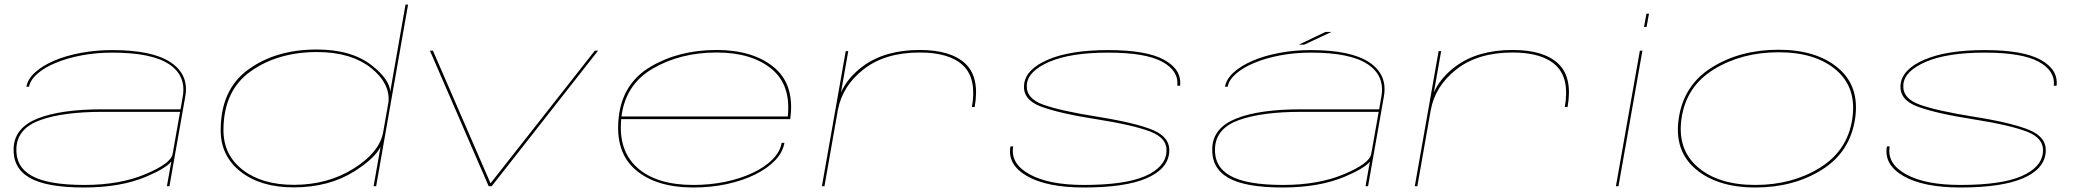

<svg xmlns="http://www.w3.org/2000/svg" viewBox="-20 -805 9010 830"><path d="M701.5 0 720.5 -106.5Q696.5 -77 612.5 -41.5Q501.5 5.5 343 5.5Q180 5.5 107.2 -37Q34.5 -79.5 39 -166.5Q43.5 -253.5 143.5 -293Q243.5 -332.5 424 -332.5H760.5L770 -387.5Q786 -477.5 710.8 -527.5Q635.5 -577.5 465.5 -577.5Q396 -577.5 333.5 -565.8Q271 -554 221.5 -533.5Q172 -513 141.5 -486.2Q111 -459.5 105.5 -430H94Q100 -463.5 131.8 -492.2Q163.5 -521 214.5 -542.8Q265.5 -564.5 330 -576.5Q394.5 -588.5 465 -588.5Q639 -588.5 718.2 -535.2Q797.5 -482 781 -388.5L712.5 0ZM726 -138.5 758.5 -321.5H423Q254 -321.5 155 -286.2Q56 -251 51 -166.5Q46 -85.5 116.2 -45.5Q186.5 -5.5 345 -5.5Q498 -5.5 608.5 -52Q719 -98.5 726 -139Z M1595 0 1624 -164 1625 -170Q1600 -120.5 1513 -65Q1402.5 5 1249.5 5Q1107.5 5 1020.8 -62.5Q934 -130 934 -242Q934 -418 1053.5 -504.5Q1173 -591 1349.5 -591Q1501 -591 1589 -521Q1663.5 -462 1667 -409L1733 -785H1744L1606 0ZM1635.5 -228.5 1659.5 -365Q1666 -445 1585.5 -510Q1498 -580 1351 -580Q1181 -580 1063.5 -496.5Q946 -413 946 -242Q946 -135 1029.5 -70.5Q1113 -6 1250 -6Q1397 -6 1509 -76.5Q1617 -144 1635.5 -228.5Z M2092.5 0 1838.5 -586H1851.5L2100.5 -12.5L2551.5 -586H2565.5L2105.5 0Z M2977.5 5.5Q2816.5 5.5 2727.5 -71Q2638.5 -147.5 2654.5 -296.5Q2670.5 -445 2793 -517Q2915.5 -589 3077.5 -589Q3232 -589 3322.8 -516.5Q3413.5 -444 3397.5 -302Q3396.5 -293 3396 -290H2665.5Q2652.5 -154.5 2734 -81Q2817 -5.5 2977 -5.5Q3050 -5.5 3115.8 -19.2Q3181.5 -33 3234 -57.8Q3286.5 -82.5 3319.5 -115.8Q3352.5 -149 3359 -187.5H3371Q3364 -146.5 3330.5 -111.5Q3297 -76.5 3243.5 -50.2Q3190 -24 3122 -9.2Q3054 5.5 2977.5 5.5ZM2666.5 -301.5H3385.5Q3400 -437.5 3315.5 -507Q3229.5 -578 3078 -578Q2920.5 -578 2801 -508Q2684 -439.5 2666.5 -301.5Z M4181.5 -342.5Q4203 -463.5 4144.5 -520.8Q4086 -578 3956 -578Q3806 -578 3713.5 -505.5Q3621.5 -434 3602 -329L3544 0H3533L3636 -584H3647L3615.5 -405.5Q3645 -470.5 3710 -518.5Q3805.5 -589 3956 -589Q4090.5 -589 4153.2 -529.8Q4216 -470.5 4193.5 -342.5Z M4665.5 5.5Q4506 5.5 4420 -43.8Q4334 -93 4348 -172H4360Q4347 -98 4430.2 -51.8Q4513.5 -5.5 4665.5 -5.5Q4842 -5.5 4929.2 -43.2Q5016.5 -81 5022.5 -147Q5028 -207 4953.8 -235.8Q4879.5 -264.5 4717.5 -290Q4560.5 -314.5 4480.5 -344.2Q4400.5 -374 4407 -439Q4413.5 -505.5 4510 -547Q4606.5 -588.5 4770.5 -588.5Q4937 -588.5 5013 -546.2Q5089 -504 5081.5 -434.5H5069.5Q5076 -499 5004 -538.2Q4932 -577.5 4770.5 -577.5Q4608.5 -577.5 4516.2 -537.8Q4424 -498 4419 -439.5Q4414 -379.5 4490.2 -352.5Q4566.5 -325.5 4720.5 -301Q4890 -274 4964.8 -242.5Q5039.5 -211 5034.5 -147.5Q5029 -74.5 4936.8 -34.5Q4844.5 5.5 4665.5 5.5Z M5883 0 5902 -106.5Q5878 -77 5794 -41.5Q5683 5.5 5524.5 5.5Q5361.5 5.5 5288.8 -37Q5216 -79.5 5220.5 -166.5Q5225 -253.5 5325 -293Q5425 -332.5 5605.5 -332.5H5942L5951.5 -387.5Q5967.5 -477.5 5892.2 -527.5Q5817 -577.5 5647 -577.5Q5577.5 -577.5 5515 -565.8Q5452.5 -554 5403 -533.5Q5353.5 -513 5323 -486.2Q5292.5 -459.5 5287 -430H5275.5Q5281.5 -463.5 5313.2 -492.2Q5345 -521 5396 -542.8Q5447 -564.5 5511.5 -576.5Q5576 -588.5 5646.5 -588.5Q5820.5 -588.5 5899.8 -535.2Q5979 -482 5962.5 -388.5L5894 0ZM5907.5 -138.5 5940 -321.5H5604.5Q5435.5 -321.5 5336.5 -286.2Q5237.5 -251 5232.5 -166.5Q5227.5 -85.5 5297.8 -45.5Q5368 -5.5 5526.5 -5.5Q5679.5 -5.5 5790 -52Q5900.5 -98.5 5907.5 -139ZM5595 -612 5710 -667H5736L5618 -612Z M6744.5 -342.5Q6766 -463.5 6707.5 -520.8Q6649 -578 6519 -578Q6369 -578 6276.5 -505.5Q6184.5 -434 6165 -329L6107 0H6096L6199 -584H6210L6178.5 -405.5Q6208 -470.5 6273 -518.5Q6368.5 -589 6519 -589Q6653.5 -589 6716.2 -529.8Q6779 -470.5 6756.5 -342.5Z M6965.5 0 7069 -586H7080L6976.5 0ZM7097.5 -746H7108.5L7098 -688.5H7087Z M7568.5 5.5Q7404.5 5.5 7310.5 -74Q7216.5 -153.5 7237 -292.5Q7258.5 -438 7381 -514Q7503.5 -590 7668.5 -590Q7832 -590 7926 -511Q8020 -432 7999.5 -292.5Q7978 -147.5 7855.5 -71Q7733 5.5 7568.5 5.5ZM7568 -5.5Q7727.5 -5.5 7847.5 -80Q7967.5 -154.5 7987.5 -292.5Q8007 -425.5 7917.8 -502.2Q7828.5 -579 7669 -579Q7509 -579 7389 -505.2Q7269 -431.5 7249 -292.5Q7230 -160 7319 -82.8Q7408 -5.5 7568 -5.5Z M8454.5 5.5Q8295 5.5 8209 -43.8Q8123 -93 8137 -172H8149Q8136 -98 8219.2 -51.8Q8302.5 -5.5 8454.5 -5.5Q8631 -5.5 8718.2 -43.2Q8805.5 -81 8811.5 -147Q8817 -207 8742.8 -235.8Q8668.5 -264.5 8506.5 -290Q8349.5 -314.5 8269.5 -344.2Q8189.5 -374 8196 -439Q8202.5 -505.5 8299 -547Q8395.5 -588.5 8559.5 -588.5Q8726 -588.5 8802 -546.2Q8878 -504 8870.5 -434.5H8858.5Q8865 -499 8793 -538.2Q8721 -577.5 8559.5 -577.5Q8397.5 -577.5 8305.2 -537.8Q8213 -498 8208 -439.5Q8203 -379.5 8279.2 -352.5Q8355.5 -325.5 8509.5 -301Q8679 -274 8753.8 -242.5Q8828.5 -211 8823.5 -147.5Q8818 -74.5 8725.8 -34.5Q8633.5 5.5 8454.5 5.5Z"/></svg>

Font: Anybody UltraExpanded Thin
Style: Italic
Weight: 100
Width: 9
Italic angle: -10°
Designer: Tyler Finck
Foundry: Etcetera Type Company
Version: Version 1.010; ttfautohint (v1.8.3) -l 8 -r 50 -G 200 -x 14 